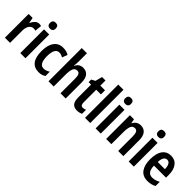

<svg xmlns="http://www.w3.org/2000/svg" viewBox="218 -1927 3104 3104"><g transform="rotate(45 1770.0 -375.0)"><path d="M295 -553Q319 -553 342 -547L330 -428Q312 -435 284 -435Q239 -435 209.5 -393.5Q180 -352 180 -280V0H62V-543H153L170 -451H176Q194 -493 224.5 -523Q255 -553 295 -553Z M474 -753Q539 -753 539 -685Q539 -651 521.5 -634.5Q504 -618 474 -618Q444 -618 426 -634.5Q408 -651 408 -685Q408 -753 474 -753ZM532 -543V0H414V-543Z M840 10Q739 10 686 -58.5Q633 -127 633 -269Q633 -403 687.5 -478Q742 -553 844 -553Q884 -553 916.5 -544.5Q949 -536 975 -520L941 -428Q919 -440 898.5 -447Q878 -454 856 -454Q754 -454 754 -269Q754 -89 857 -89Q885 -89 912 -98.5Q939 -108 964 -125V-26Q913 10 840 10Z M1178 -760V-575Q1178 -518 1170 -472H1177Q1195 -512 1227.5 -532.5Q1260 -553 1301 -553Q1374 -553 1413 -504.5Q1452 -456 1452 -360V0H1333V-332Q1333 -394 1318 -423Q1303 -452 1269 -452Q1217 -452 1197.5 -406.5Q1178 -361 1178 -268V0H1059V-760Z M1751 -89Q1780 -89 1814 -103V-12Q1794 -2 1769 4Q1744 10 1715 10Q1650 10 1616.5 -29Q1583 -68 1583 -156V-449H1527V-508L1591 -542L1622 -661H1701V-543H1808V-449H1701V-161Q1701 -89 1751 -89Z M2013 0H1894V-760H2013Z M2196 -753Q2261 -753 2261 -685Q2261 -651 2243.5 -634.5Q2226 -618 2196 -618Q2166 -618 2148 -634.5Q2130 -651 2130 -685Q2130 -753 2196 -753ZM2254 -543V0H2136V-543Z M2620 -553Q2691 -553 2730.5 -505Q2770 -457 2770 -360V0H2652V-332Q2652 -392 2636.5 -422.5Q2621 -453 2585 -453Q2535 -453 2515.5 -408.5Q2496 -364 2496 -268V0H2377V-543H2470L2484 -472H2491Q2510 -512 2543.5 -532.5Q2577 -553 2620 -553Z M2952 -753Q3017 -753 3017 -685Q3017 -651 2999.5 -634.5Q2982 -618 2952 -618Q2922 -618 2904 -634.5Q2886 -651 2886 -685Q2886 -753 2952 -753ZM3010 -543V0H2892V-543Z M3312 -552Q3405 -552 3454.5 -485.5Q3504 -419 3504 -308V-242H3229Q3231 -84 3343 -84Q3413 -84 3480 -123V-27Q3416 10 3329 10Q3220 10 3165.5 -64.5Q3111 -139 3111 -268Q3111 -406 3163.5 -479Q3216 -552 3312 -552ZM3314 -462Q3277 -462 3255 -429Q3233 -396 3230 -326H3394Q3394 -386 3374 -424Q3354 -462 3314 -462Z"/></g></svg>

Font: Avrile Sans Condensed SemiBold
Style: Regular
Weight: 600
Width: 3
Designer: Monotype Design Team
Foundry: Monotype Imaging Inc.
Version: Version 2.001;September 10, 2019;FontCreator 11.5.0.2425 64-